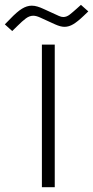

<svg xmlns="http://www.w3.org/2000/svg" viewBox="-93 -782 389 802"><path d="M153.3 -715.3Q163.1 -710.9 171.4 -710.9Q185.1 -710.9 198 -720.9Q210.9 -731 226.6 -745.1L245.1 -761.7L275.9 -734.4L255.9 -715.3Q231.4 -691.9 213.1 -680.9Q194.8 -669.9 176.3 -669.9Q160.2 -669.9 137.2 -680.2L74.2 -709Q58.1 -716.3 45.9 -716.3Q30.3 -716.3 15.1 -705.1Q0 -693.8 -20 -673.8L-42 -652.3L-72.8 -680.2L-50.8 -702.6Q-22 -732.9 -1.2 -745.6Q19.5 -758.3 39.6 -758.3Q51.3 -758.3 63.5 -754.6Q75.7 -751 90.3 -744.1ZM135.7 -595.7V0H82V-595.7Z"/></svg>

Font: Vazirmatn RD UI ExtraLight
Style: Regular
Weight: 200
Designer: Saber Rastikerdar
Foundry: Saber Rastikerdar
Version: Version 33.003